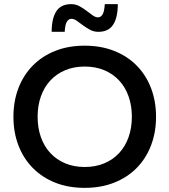

<svg xmlns="http://www.w3.org/2000/svg" viewBox="-20 -899 820 929"><path d="M390 10Q310 10 246.5 -15.5Q183 -41 138 -87Q93 -133 69 -196Q45 -259 45 -334Q45 -409 69 -472Q93 -535 138 -581Q183 -627 246.5 -652.5Q310 -678 390 -678Q469 -678 533 -652.5Q597 -627 642 -581Q687 -535 711 -472Q735 -409 735 -334Q735 -259 711 -196Q687 -133 642 -87Q597 -41 533 -15.5Q469 10 390 10ZM390 -91Q442 -91 484 -108.5Q526 -126 556 -158Q586 -190 602 -235Q618 -280 618 -334Q618 -388 602 -433Q586 -478 556 -510Q526 -542 484 -559.5Q442 -577 390 -577Q338 -577 296 -559.5Q254 -542 224 -510Q194 -478 178 -433Q162 -388 162 -334Q162 -280 178 -235Q194 -190 224 -158Q254 -126 296 -108.5Q338 -91 390 -91ZM456 -745Q434 -745 415.5 -755Q397 -765 381.5 -776.5Q366 -788 352 -798Q338 -808 326 -808Q312 -808 303.5 -794Q295 -780 293 -745H230Q230 -810 252.5 -844.5Q275 -879 324 -879Q346 -879 364.5 -869Q383 -859 398.5 -847Q414 -835 428 -825Q442 -815 454 -815Q468 -815 476.5 -829.5Q485 -844 487 -879H550Q550 -814 527.5 -779.5Q505 -745 456 -745Z"/></svg>

Font: Gantari SemiBold
Style: Regular
Weight: 600
Designer: Anugrah Pasau
Foundry: Lafontype
Version: Version 1.000; ttfautohint (v1.8.4)